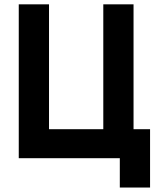

<svg xmlns="http://www.w3.org/2000/svg" viewBox="-20 -720 730 874"><path d="M587.9 -131.8Q606.4 -131.8 663.1 -131.8Q663.1 -65.4 663.1 133.8Q628.9 133.8 525.4 133.8Q525.4 100.6 525.4 0Q410.2 0 65.4 0Q65.4 -174.8 65.4 -700.2Q99.6 -700.2 203.1 -700.2Q203.1 -557.6 203.1 -131.8Q264.6 -131.8 450.2 -131.8Q450.2 -274.4 450.2 -700.2Q484.4 -700.2 587.9 -700.2Q587.9 -557.6 587.9 -131.8Z"/></svg>

Font: LeFont
Style: Regular
Weight: 700
Designer: Leryon MEDIA
Version: Version 1.0